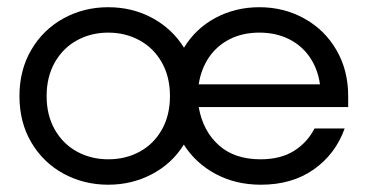

<svg xmlns="http://www.w3.org/2000/svg" viewBox="-20 -504 1027 535"><path d="M34.2 -236.3Q34.2 -308.6 67.1 -365Q100.1 -421.4 156.7 -452.6Q213.4 -483.9 281.7 -483.9Q348.6 -483.9 404.3 -453.9Q460 -423.8 492.7 -371.1Q524.9 -424.3 580.3 -454.1Q635.7 -483.9 702.6 -483.9Q771 -483.9 827.6 -452.6Q884.3 -421.4 917.2 -365Q950.2 -308.6 950.2 -236.3V-205.6H533.7Q545.4 -139.2 589.4 -99.6Q633.3 -60.1 706.1 -60.1Q761.7 -60.1 799.1 -83.5Q836.4 -106.9 856.4 -146H940.4Q914.6 -74.2 854 -31.7Q793.5 10.7 707 10.7Q636.7 10.7 580.8 -19.3Q524.9 -49.3 492.2 -101.1Q459.5 -48.3 403.6 -18.8Q347.7 10.7 281.7 10.7Q213.9 10.7 157.2 -20Q100.6 -50.8 67.4 -106.9Q34.2 -163.1 34.2 -236.3ZM281.7 -60.1Q330.1 -60.1 369.1 -81.3Q408.2 -102.5 430.9 -142.6Q453.6 -182.6 453.6 -236.3Q453.6 -290 430.9 -330.1Q408.2 -370.1 368.9 -391.6Q329.6 -413.1 281.7 -413.1Q233.9 -413.1 194.8 -391.8Q155.8 -370.6 132.8 -330.3Q109.9 -290 109.9 -236.3Q109.9 -183.1 132.6 -143.1Q155.3 -103 194.6 -81.5Q233.9 -60.1 281.7 -60.1ZM871.6 -269Q865.7 -311 843.8 -343.8Q821.8 -376.5 785.6 -394.8Q749.5 -413.1 702.6 -413.1Q656.2 -413.1 620.1 -394.8Q584 -376.5 562 -343.8Q540 -311 533.7 -269Z"/></svg>

Font: Glacial Indifference
Style: Regular
Weight: 400
Designer: Alfredo Marco Pradil
Foundry: Alfredo Marco Pradil
Version: Version 1.312